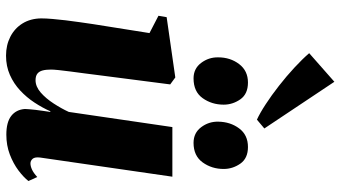

<svg xmlns="http://www.w3.org/2000/svg" viewBox="-260 -830 1102 621"><g transform="rotate(90 290.5 -519.0)"><path d="M159.5 12Q125.5 12 98.2 -2Q71 -16 55.2 -41.5Q39.5 -67 39 -101.5Q39 -118 40.8 -138.2Q42.5 -158.5 45.2 -181Q48 -203.5 51.2 -226Q54.5 -248.5 57.5 -269.5L86.5 -452L30.5 -481L35 -507.5L230 -535.5L252.5 -519L222.5 -286.5Q220 -265.5 216.8 -241.8Q213.5 -218 210.8 -196.5Q208 -175 206.2 -158.2Q204.5 -141.5 204.5 -133.5Q204.5 -117 207.5 -106Q210.5 -95 218 -89.2Q225.5 -83.5 239 -83.5Q259.5 -83.5 278.8 -100.2Q298 -117 314.2 -142Q330.5 -167 341.5 -191L390.5 -526H551L489 -98Q487 -81 493.2 -74Q499.5 -67 508 -67Q517 -67 528 -72Q539 -77 552 -89L565 -60.5Q553 -45 530.8 -28.2Q508.5 -11.5 479 -0.2Q449.5 11 415 11Q374.5 11 354.2 -5Q334 -21 332 -49Q332 -53.5 332.8 -62.8Q333.5 -72 334.8 -83.2Q336 -94.5 338 -107Q340 -119.5 341.5 -131L339.5 -131.5Q328 -105.5 311.2 -80Q294.5 -54.5 272.2 -33.8Q250 -13 221.8 -0.5Q193.5 12 159.5 12ZM233 -594.5Q201.5 -594.5 183 -619Q164.5 -643.5 165 -674Q165 -713.5 186.8 -742Q208.5 -770.5 246.5 -770.5Q283.5 -770.5 300.8 -745.8Q318 -721 318 -692Q318 -653.5 297 -624Q276 -594.5 233 -594.5ZM441.5 -594.5Q409.5 -594.5 391 -619Q372.5 -643.5 373 -674Q373.5 -713.5 394.8 -742Q416 -770.5 455 -770.5Q491.5 -770.5 508.8 -745.8Q526 -721 526 -692Q526 -653.5 504.8 -624Q483.5 -594.5 441.5 -594.5ZM366.5 -799.5Q345.5 -809 316.8 -827.8Q288 -846.5 257 -870.8Q226 -895 198.2 -920.8Q170.5 -946.5 151.5 -968.5L244 -1050L395 -823.5Z"/></g></svg>

Font: Merriweather 96pt Black
Style: Italic
Weight: 900
Italic angle: -7.8°
Version: Version 2.101